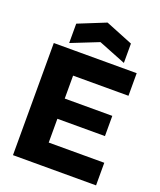

<svg xmlns="http://www.w3.org/2000/svg" viewBox="-157 -965 884 1062"><g transform="rotate(20 285.0 -434.0)"><path d="M129 -689V-803L290 -868L451 -803V-689L290 -753ZM49 0V-660H211V0ZM169 0V-133H538V0ZM169 -273V-392H491V-273ZM169 -527V-660H537V-527Z"/></g></svg>

Font: Bricolage Grotesque 36pt ExtraBold
Style: Regular
Weight: 800
Designer: Mathieu Triay
Foundry: Atelier Triay
Version: Version 1.000;gftools[0.9.30]